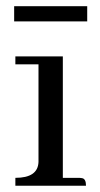

<svg xmlns="http://www.w3.org/2000/svg" viewBox="-20 -596 320 616"><path d="M25.4 -527.3H259.8V-576.2H25.4ZM232.4 -25.4H181.6V-415H29.3V-389.6H103.5V-76.2Q101.6 -25.4 29.3 -25.4V0H255.9Q255.9 -22.5 243.2 -24.4Q238.3 -25.4 232.4 -25.4Z"/></svg>

Font: Abhaya Libre
Style: Regular
Weight: 400
Designer: Pushpananda Ekanayake, Sol Matas, Pathum Egodawatta
Foundry: Mooniak
Version: Version 1.050 ; ttfautohint (v1.6)